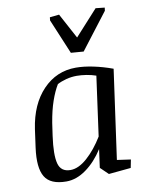

<svg xmlns="http://www.w3.org/2000/svg" viewBox="-91 -881 746 958"><g transform="rotate(-10 282.5 -402.0)"><path d="M494.6 0 382.3 10.7 342.8 -27.3 355.5 -120.1Q317.4 -60.5 268.1 -24.9Q218.8 10.7 167.5 10.7Q86.9 10.7 59.1 -35.6Q31.2 -82 44.9 -182.1L57.6 -273.9Q75.7 -397 144.3 -468.8Q212.9 -540.5 311.5 -540.5Q351.1 -540.5 399.2 -530.5Q447.3 -520.5 496.6 -502.4L433.6 -51.3L502.9 -41.5ZM138.7 -225.1Q125.5 -131.3 137.2 -86.7Q148.9 -42 197.3 -42Q238.3 -42 282.7 -81.5Q327.1 -121.1 364.3 -182.1L405.8 -483.4Q383.3 -491.2 357.4 -495.4Q331.5 -499.5 308.6 -499.5Q281.7 -499.5 255.6 -492.7Q229.5 -485.8 209.5 -475.1Q189.9 -442.9 174.1 -397.2Q158.2 -351.6 147.9 -289.1ZM228 -810.5 275.4 -815.4 344.2 -687.5 460.4 -815.4 505.9 -810.5 503.9 -794.9 364.3 -612.8 300.3 -617.7 226.1 -794.9Z"/></g></svg>

Font: Noticia Text
Style: Italic
Weight: 400
Italic angle: -8°
Designer: JM Sole
Foundry: JM Sole
Version: Version 1.003